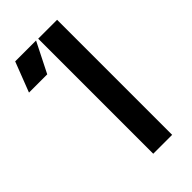

<svg xmlns="http://www.w3.org/2000/svg" viewBox="-331 -763 826 826"><g transform="rotate(-45 81.5 -350.5)"><path d="M-112 -564H-1L68 -701H-59ZM80 0H195V-700H80Z"/></g></svg>

Font: Unageo
Style: SemiBold
Weight: 600
Designer: Richard Sepsi
Foundry: Richard Sepsi
Version: Version 2.000